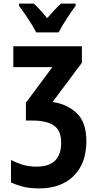

<svg xmlns="http://www.w3.org/2000/svg" viewBox="-20 -807 540 1067"><path d="M198 240Q320 240 390 170Q460 100 460 -22Q460 -129 405 -179.5Q350 -230 272 -240L435 -458V-550H54V-434H271L124 -236V-137H162Q240 -137 280 -109Q320 -81 320 -15Q320 119 184 119Q138 119 102.5 107.5Q67 96 41 82V207Q62 217 100.5 228.5Q139 240 198 240ZM181 -627H306Q322 -659 350 -702Q378 -745 400 -774V-787H319Q284 -755 242 -706Q198 -760 168 -787H86V-774Q108 -745 137.5 -700.5Q167 -656 181 -627Z"/></svg>

Font: Noto Sans Mono Condensed Extra
Style: Regular
Weight: 800
Width: 3
Designer: Monotype Design Team
Foundry: Monotype Imaging Inc.
Version: Version 1.900